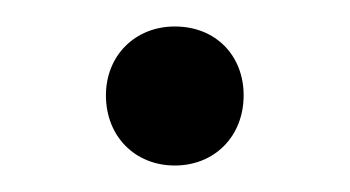

<svg xmlns="http://www.w3.org/2000/svg" viewBox="-20 -134 264 145"><path d="M112 -9C142 -9 164 -31 164 -62C164 -92 143 -114 112 -114C82 -114 60 -92 60 -62C60 -31 82 -9 112 -9Z"/></svg>

Font: Arthouse Owned
Style: Regular
Weight: 400
Designer: Jeremy Tribby
Foundry: Tribby Type
Version: Version 1.000;PS 001.000;hotconv 1.0.88;makeotf.lib2.5.64775